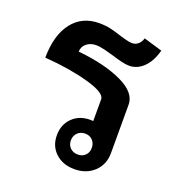

<svg xmlns="http://www.w3.org/2000/svg" viewBox="-114 -683 720 785"><g transform="rotate(20 246.5 -290.5)"><path d="M148 -448Q266 -436 340 -401Q414 -366 414 -314V-103Q414 -53 380.5 -21.5Q347 10 295 10Q245 10 213 -19.5Q181 -49 181 -96Q181 -143 211 -172.5Q241 -202 288 -202Q297 -202 301 -201V-296Q301 -324 219 -347Q137 -370 28 -378Q29 -477 71.5 -531.5Q114 -586 188 -586Q215 -586 237 -581Q259 -576 286 -567Q290 -566 308.5 -560.5Q327 -555 342 -555Q356 -555 367.5 -565Q379 -575 383 -591L464 -567Q451 -518 423.5 -491Q396 -464 361 -464Q346 -464 326 -469Q306 -474 287 -480Q267 -486 245 -491.5Q223 -497 206 -497Q183 -497 166 -484Q149 -471 148 -448ZM333 -96Q333 -116 320.5 -129Q308 -142 288 -142Q268 -142 255 -129Q242 -116 242 -96Q242 -76 255 -63.5Q268 -51 288 -51Q308 -51 320.5 -63.5Q333 -76 333 -96Z"/></g></svg>

Font: Sarabun SemiBold
Style: Regular
Weight: 600
Designer: Suppakit Chalermlarp | Katatrad Co.,Ltd.
Foundry: Cadson Demak Co.,Ltd.
Version: Version 1.000; ttfautohint (v1.6)